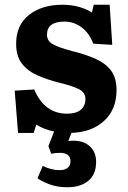

<svg xmlns="http://www.w3.org/2000/svg" viewBox="-20 -546 539 809"><path d="M264 243Q219 243 185.5 229.5Q152 216 138 205L160 153Q196 171 232 171Q252 171 264.5 161.5Q277 152 277 133Q277 98 231 98Q211 98 196 102L184 70L208 8Q164 -1 133 -21L122 14H56L42 -164L124 -169Q168 -67 262 -67Q301 -67 320.5 -83.5Q340 -100 340 -129Q340 -155 315 -169Q290 -183 228 -198Q181 -210 140 -227.5Q99 -245 73.5 -276.5Q48 -308 48 -362Q48 -440 102 -483Q156 -526 243 -526Q282 -526 314.5 -516.5Q347 -507 367 -493L375 -526H442L453 -357L373 -362Q356 -407 323.5 -431Q291 -455 252 -455Q178 -455 178 -400Q178 -374 202 -360Q226 -346 287 -330Q343 -316 384 -297.5Q425 -279 448 -248.5Q471 -218 471 -166Q471 -85 419 -37Q367 11 281 14L268 48Q324 42 354.5 67Q385 92 385 136Q385 189 352 216Q319 243 264 243Z"/></svg>

Font: Literata 12pt
Style: Bold
Weight: 700
Designer: Latin by Veronika Burian and Jose Scaglione. Greek by Irene Vlachou. Cyrillic by Vera Evstafieva.
Foundry: TypeTogether
Version: Version 3.002